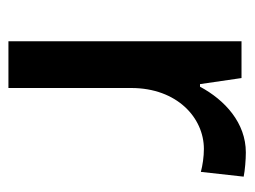

<svg xmlns="http://www.w3.org/2000/svg" viewBox="-92 -496 589 444"><g transform="rotate(90 202.0 -274.5)"><path d="M333 -549C265 -549 212 -501 181 -443H175L161 -539H76V0H184V-284C184 -390 253 -452 325 -452C343 -452 363 -449 378 -445L389 -544C374 -547 350 -549 333 -549Z"/></g></svg>

Font: Noto Sans Thai Medium
Style: Regular
Weight: 500
Designer: Monotype Design Team
Foundry: Monotype Imaging Inc.
Version: Version 1.901